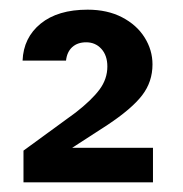

<svg xmlns="http://www.w3.org/2000/svg" viewBox="-20 -731 380 399"><path d="M26.9 -605Q28.8 -652.8 64.5 -681.9Q100.1 -710.9 162.1 -710.9Q203.1 -710.9 233.6 -695.1Q264.2 -679.2 280.5 -653.1Q296.9 -627 296.9 -597.2Q296.9 -561 275.4 -533Q253.9 -504.9 203.1 -471.2L129.9 -423.8H297.9V-352.1H28.8V-418L137.2 -497.1Q170.4 -522.9 186.8 -544.9Q203.1 -566.9 203.1 -592.8Q203.1 -615.7 190.7 -629.4Q178.2 -643.1 159.2 -643.1Q141.1 -643.1 130.1 -633.1Q119.1 -623 117.2 -605Z"/></svg>

Font: Poppins Medium
Style: Regular
Weight: 500
Designer: Ninad Kale (Devanagari), Jonny Pinhorn (Latin)
Foundry: Indian Type Foundry
Version: 4.004